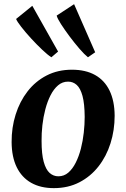

<svg xmlns="http://www.w3.org/2000/svg" viewBox="-20 -910 618 942"><path d="M333 -568Q400 -568 446.5 -542Q493 -516 517.5 -465.5Q542 -415 542.5 -342.5Q542.5 -271 522.2 -207Q502 -143 463.2 -93.5Q424.5 -44 369.2 -15.5Q314 13 244 13Q179 13 132.8 -13.2Q86.5 -39.5 62 -89.8Q37.5 -140 37 -212.5Q36.5 -284 56.8 -348.2Q77 -412.5 115.5 -462Q154 -511.5 209 -539.8Q264 -568 333 -568ZM314 -509.5Q286 -509.5 264.8 -491.2Q243.5 -473 228 -442.5Q212.5 -412 202.5 -374Q192.5 -336 188 -295.8Q183.5 -255.5 184 -218.5Q184 -154 194.5 -116Q205 -78 223.5 -61.5Q242 -45 266.5 -45Q294 -45 315 -63Q336 -81 351.5 -111.8Q367 -142.5 376.8 -180.5Q386.5 -218.5 391 -259Q395.5 -299.5 395.5 -336.5Q395 -401.5 384.8 -439.2Q374.5 -477 356.5 -493.2Q338.5 -509.5 314 -509.5ZM232 -629Q214 -640.5 187 -666Q160 -691.5 132.5 -721.5Q105 -751.5 84.5 -777.8Q64 -804 59 -817L138.5 -881.5L265 -657ZM411.5 -629Q394.5 -642.5 370.2 -670.5Q346 -698.5 321.5 -731.2Q297 -764 279.2 -791.8Q261.5 -819.5 258 -833.5L343.5 -889.5L447 -653.5Z"/></svg>

Font: Merriweather 20pt
Style: Bold Italic
Weight: 700
Italic angle: -7.8°
Version: Version 2.101